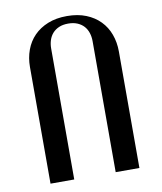

<svg xmlns="http://www.w3.org/2000/svg" viewBox="-82 -793 725 860"><g transform="rotate(-10 280.5 -363.5)"><path d="M78.1 -530.3Q78.1 -571.8 91.3 -607.7Q104.5 -643.6 130.1 -669.9Q155.8 -696.3 193.4 -711.4Q231 -726.6 280.3 -726.6Q329.6 -726.6 367.2 -711.4Q404.8 -696.3 430.4 -669.9Q456.1 -643.6 469.2 -607.7Q482.4 -571.8 482.4 -530.3V0H374.5V-596.2Q374.5 -615.7 368.9 -633.3Q363.3 -650.9 351.6 -664.1Q339.8 -677.2 322 -684.8Q304.2 -692.4 280.3 -692.4Q255.9 -692.4 238.3 -684.8Q220.7 -677.2 209 -664.1Q197.3 -650.9 191.7 -633.3Q186 -615.7 186 -596.2V0H78.1Z"/></g></svg>

Font: Arian Grqi
Style: Italic
Weight: 400
Italic angle: -15°
Designer: Ruben Hakobyan (Tarumian)
Foundry: Ruben Hakobyan (Tarumian)
Version: Version 1.002